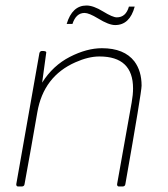

<svg xmlns="http://www.w3.org/2000/svg" viewBox="-20 -677 609 697"><path d="M426 0H412Q405 0 405 -8L458 -305Q463 -333 463 -356Q463 -472 341 -472Q301 -472 254 -451Q138 -400 115.5 -269.5Q93 -139 69 -8Q68 -1 60 0H46Q39 0 39 -8L123 -484Q125 -492 133 -492Q148 -492 148 -487L133 -377Q172 -439 233.5 -470.5Q295 -502 350 -502Q431 -502 468 -454Q494 -419 494 -366Q494 -343 435 -8Q434 -1 426 0ZM398 -586Q375 -586 336 -610Q303 -630 287 -630Q256 -630 243 -590H222Q242 -657 294 -657Q319 -657 354 -635.5Q389 -614 404 -614Q437 -614 448 -653H469Q451 -586 398 -586Z"/></svg>

Font: YamahaIndonesia935. App Thin
Style: Italic
Weight: 100
Italic angle: -10°
Designer: Dalton Maag Ltd
Foundry: Dalton Maag Ltd
Version: Version 1.002; January 01, 2024; Regular/Italic